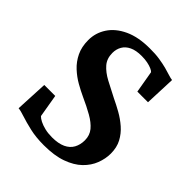

<svg xmlns="http://www.w3.org/2000/svg" viewBox="-210 -881 1021 1021"><g transform="rotate(45 300.5 -370.5)"><path d="M289 11Q229.5 11 183.2 0.2Q137 -10.5 104.8 -21.2Q72.5 -32 55.5 -33.5L64.5 -217.5H147L169 -88Q177.5 -79 194.5 -70.2Q211.5 -61.5 235.8 -55.5Q260 -49.5 290 -49.5Q337.5 -49.5 367.5 -63.5Q397.5 -77.5 411.5 -103.2Q425.5 -129 425.5 -162Q425.5 -199.5 403.8 -225.8Q382 -252 343.2 -274Q304.5 -296 253.5 -319Q224 -332.5 190.5 -351.5Q157 -370.5 127.5 -397.8Q98 -425 79.5 -463Q61 -501 61 -552Q61 -606 90.8 -651.5Q120.5 -697 179.2 -724.5Q238 -752 324 -752Q365 -752.5 397.5 -747.5Q430 -742.5 455 -735.8Q480 -729 497.8 -723.2Q515.5 -717.5 526.5 -716.5L519.5 -542.5H439.5L418 -667Q413 -673 399.5 -679Q386 -685 366.2 -689Q346.5 -693 322 -693Q279.5 -693 252.8 -680.2Q226 -667.5 213 -645Q200 -622.5 200 -594Q200 -552 224 -524.2Q248 -496.5 288.5 -474.8Q329 -453 377 -429Q409 -414 443.2 -394.8Q477.5 -375.5 507 -349.8Q536.5 -324 554.8 -289.8Q573 -255.5 573 -209.5Q573 -171 558 -131.8Q543 -92.5 509.8 -60.2Q476.5 -28 422.2 -8.5Q368 11 289 11Z"/></g></svg>

Font: Merriweather 28pt
Style: Bold
Weight: 700
Version: Version 2.100